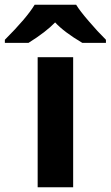

<svg xmlns="http://www.w3.org/2000/svg" viewBox="-80 -786 464 806"><path d="M364.7 -606V-619.1C341.3 -642.1 317.4 -668 292.5 -697.3C267.6 -726.1 250 -749 239.7 -766.1H65.4C43.5 -729.5 2 -680.7 -59.6 -619.1V-606H39.6C88.9 -636.7 126 -665.5 151.4 -691.9C176.3 -665 214.4 -636.2 265.6 -606ZM227.1 -545.9H78.1V0H227.1Z"/></svg>

Font: Noto Reveo Sans
Style: Bold
Weight: 700
Designer: Monotype Design team
Foundry: Monotype Imaging Inc.
Version: Version 1.04